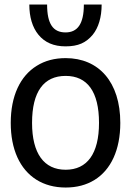

<svg xmlns="http://www.w3.org/2000/svg" viewBox="-20 -819 583 854"><path d="M353 -798.8C353 -712.4 324.7 -674.8 271.5 -674.8C216.3 -674.8 189.5 -712.4 189.5 -798.8H110.4C110.4 -743.7 124 -697.3 150.9 -664.6C179.2 -629.9 219.2 -612.8 271.5 -612.8C328.1 -612.8 362.8 -628.9 392.6 -664.6C418 -695.8 432.1 -742.7 432.1 -798.8ZM515.1 -272.5C515.1 -454.1 419.4 -560.5 272 -560.5C223.1 -560.5 180.2 -549.3 143.6 -526.4C69.8 -481 27.8 -392.1 27.8 -272.5C27.8 -213.9 37.6 -163.1 57.1 -119.6C96.2 -33.2 171.9 15.1 272 15.1C321.3 15.1 363.8 3.9 400.4 -18.6C473.1 -63.5 515.1 -151.9 515.1 -272.5ZM420.4 -272.5C420.4 -135.3 367.7 -64 272 -64C175.8 -64 122.6 -136.2 122.6 -272.5C122.6 -411.6 174.8 -481.4 272 -481.4C368.2 -481.4 420.4 -411.6 420.4 -272.5Z"/></svg>

Font: SG Kara Light
Style: Regular
Weight: 400
Designer: Damoon Khanjanzadeh
Version: Version 1.000